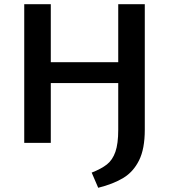

<svg xmlns="http://www.w3.org/2000/svg" viewBox="-20 -678 807 911"><path d="M667 -658V-62Q667 28 640 82.5Q613 137 565.5 166Q518 195 446 213L415 141Q461 123 487.5 102Q514 81 527.5 42.5Q541 4 541 -62V-284H221V0H95V-658H221V-383H541V-658Z"/></svg>

Font: Ysabeau SC
Style: Bold
Weight: 700
Designer: Christian Thalmann (Catharsis Fonts)
Version: Version 0.003